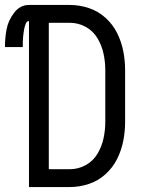

<svg xmlns="http://www.w3.org/2000/svg" viewBox="-57 -755 577 775"><path d="M60 0V-670Q51 -670 47 -659.5Q43 -649 41 -640Q39 -631 38 -621.5Q37 -612 36 -603L35 -584Q35 -574 35 -565H-37Q-37 -601 -30.5 -636.5Q-24 -672 0 -703.5Q24 -735 60 -735H225Q264 -735 301.5 -722.5Q339 -710 368.5 -683.5Q398 -657 415.5 -622Q433 -587 440.5 -549Q448 -511 448 -472V-263Q448 -224 440.5 -186Q433 -148 415.5 -113Q398 -78 368.5 -51.5Q339 -25 301.5 -12.5Q264 0 225 0ZM140 -72H225Q259 -72 289 -88.5Q319 -105 336.5 -134.5Q354 -164 361 -197Q368 -230 368 -263V-472Q368 -505 361 -538Q354 -571 336.5 -600.5Q319 -630 289 -646.5Q259 -663 225 -663H140Z"/></svg>

Font: Iosevka SS08
Style: Regular
Weight: 400
Monospace: yes
Designer: Belleve Invis
Foundry: Belleve Invis
Version: 2.1.0; ttfautohint (v1.8.2)